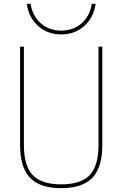

<svg xmlns="http://www.w3.org/2000/svg" viewBox="-20 -974 640 1004"><path d="M300 10Q189 10 137 -44.5Q85 -99 85 -215V-730H105V-215Q105 -107 151 -58.5Q197 -10 300 -10Q403 -10 449 -58.5Q495 -107 495 -215V-730H515V-215Q515 -99 463 -44.5Q411 10 300 10ZM300 -794Q229 -794 179.5 -838Q130 -882 120 -954H140Q150 -890 193.5 -852Q237 -814 300 -814Q363 -814 406.5 -852Q450 -890 460 -954H480Q470 -882 420.5 -838Q371 -794 300 -794Z"/></svg>

Font: M PLUS Code Latin Expanded Thin
Style: Regular
Weight: 250
Width: 7
Designer: Coji Morishita
Foundry: UNDERFOREST DESIGN
Version: Version 1.002; ttfautohint (v1.8.3)